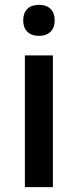

<svg xmlns="http://www.w3.org/2000/svg" viewBox="-20 -767 319 787"><path d="M196.8 0H82V-540H196.8ZM75.2 -683.1Q75.2 -713.9 92 -730.5Q108.9 -747.1 140.1 -747.1Q170.4 -747.1 187.3 -730.5Q204.1 -713.9 204.1 -683.1Q204.1 -653.8 187.3 -637Q170.4 -620.1 140.1 -620.1Q108.9 -620.1 92 -637Q75.2 -653.8 75.2 -683.1Z"/></svg>

Font: f4_1792           
Style: Regular
Weight: 600
Foundry: Ascender Corporation
Version: Version 1.10